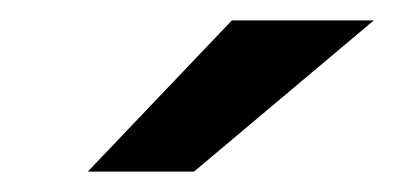

<svg xmlns="http://www.w3.org/2000/svg" viewBox="-20 -783 386 188"><path d="M170 -615H66L207 -763H346Z"/></svg>

Font: Open Sauce One
Style: Bold Italic
Weight: 700
Italic angle: -10°
Designer: Alfredo Marco Pradil
Foundry: Creative Sauce Fz LLC
Version: Version 1.477